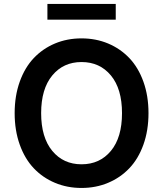

<svg xmlns="http://www.w3.org/2000/svg" viewBox="-20 -929 814 959"><path d="M558.1 -909.2V-830.6H216.8V-909.2ZM696.3 -521Q721.7 -450.2 721.7 -363.8Q721.7 -277.3 696.3 -206.5Q670.9 -135.7 626 -88.6Q581.1 -41.5 520 -15.9Q459 9.8 387.2 9.8Q315.4 9.8 254.4 -15.9Q193.4 -41.5 148.7 -88.6Q104 -135.7 78.6 -206.5Q53.2 -277.3 53.2 -363.8Q53.2 -450.2 78.6 -521Q104 -591.8 148.7 -638.9Q193.4 -686 254.4 -711.7Q315.4 -737.3 387.2 -737.3Q459 -737.3 520 -711.7Q581.1 -686 626 -638.9Q670.9 -591.8 696.3 -521ZM387.2 -619.1Q296.4 -619.1 241 -552Q185.5 -484.9 185.5 -363.8Q185.5 -242.7 241 -175.5Q296.4 -108.4 387.2 -108.4Q478.5 -108.4 533.9 -175.3Q589.4 -242.2 589.4 -363.8Q589.4 -485.4 533.9 -552.2Q478.5 -619.1 387.2 -619.1Z"/></svg>

Font: Interop SemBd
Style: Regular
Weight: 600
Designer: Rasmus Andersson, Google, Jang Haemin
Foundry: jhaemin
Version: Version 1.007